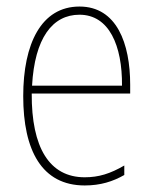

<svg xmlns="http://www.w3.org/2000/svg" viewBox="-20 -623 468 587"><path d="M223 -603C106 -603 51 -489 51 -329C51 -163 108 -56 239 -56C287 -56 325 -68 360 -88V-117C317 -92 282 -81 239 -81C131 -81 76 -172 77 -337H378V-364C378 -490 337 -603 223 -603ZM223 -578C314 -578 354 -483 353 -361H78C86 -506 140 -578 223 -578Z"/></svg>

Font: Noto Sans Malayalam UI Condensed Thin
Style: Regular
Weight: 100
Width: 3
Designer: Jelle Bosma - Monotype Design Team
Foundry: Monotype Imaging Inc.
Version: Version 2.104